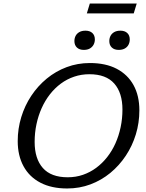

<svg xmlns="http://www.w3.org/2000/svg" viewBox="-20 -1059 826 1089"><path d="M176.5 -254Q176.5 -159 223 -106.2Q269.5 -53.5 364 -53.5Q410 -53.5 450.5 -67.5Q491 -81.5 525.5 -107Q560 -132.5 587.8 -167.8Q615.5 -203 634.8 -246Q654 -289 664.2 -337.5Q674.5 -386 674.5 -437.5Q674.5 -532.5 628 -585.2Q581.5 -638 487 -638Q441.5 -638 400.8 -624.2Q360 -610.5 325.2 -584.8Q290.5 -559 263 -523.8Q235.5 -488.5 216.2 -445.5Q197 -402.5 186.8 -354.2Q176.5 -306 176.5 -254ZM770.5 -433Q770.5 -362.5 750.5 -297Q730.5 -231.5 693.5 -175.8Q656.5 -120 605.8 -78.2Q555 -36.5 493 -13.2Q431 10 361 10Q272 10 209.2 -22.8Q146.5 -55.5 113.5 -116Q80.5 -176.5 80.5 -258.5Q80.5 -329 100.5 -394.5Q120.5 -460 157.5 -515.8Q194.5 -571.5 245.2 -613.2Q296 -655 358 -678.2Q420 -701.5 490 -701.5Q579.5 -701.5 642 -668.8Q704.5 -636 737.5 -576Q770.5 -516 770.5 -433ZM455 -776Q430.5 -776 416.2 -789.5Q402 -803 402 -826Q402 -842.5 409 -855.8Q416 -869 430 -877Q444 -885 465 -885Q489.5 -885 503.8 -871.8Q518 -858.5 518 -835.5Q518 -819 510.8 -805.5Q503.5 -792 489.8 -784Q476 -776 455 -776ZM653 -776Q628.5 -776 614.2 -789.5Q600 -803 600 -826Q600 -842.5 607 -855.8Q614 -869 628 -877Q642 -885 663 -885Q687.5 -885 701.8 -871.8Q716 -858.5 716 -835.5Q716 -819 709 -805.5Q702 -792 688 -784Q674 -776 653 -776ZM472.5 -983 489.5 -1039H755.5L738.5 -983Z"/></svg>

Font: Newsreader 11pt
Style: Italic
Weight: 400
Italic angle: -17°
Version: Version 1.003